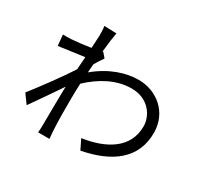

<svg xmlns="http://www.w3.org/2000/svg" viewBox="-168 -1016 1337 1275"><g transform="rotate(30 500.0 -378.0)"><path d="M293 -720 288 -625C236 -617 177 -610 144 -608C120 -607 101 -606 79 -607L87 -524L283 -551L276 -454C226 -375 111 -219 55 -149L105 -80C153 -148 219 -243 268 -316L267 -277C265 -168 265 -117 264 -21C264 -5 263 24 261 38H348C346 20 344 -5 343 -23C338 -112 339 -173 339 -264C339 -300 340 -340 342 -382C433 -467 539 -525 655 -525C787 -525 848 -424 848 -347C849 -175 697 -96 528 -72L565 3C783 -39 930 -144 929 -345C928 -500 805 -598 667 -598C572 -598 458 -563 348 -472L353 -537C368 -562 385 -589 398 -607L368 -642L363 -640C370 -710 378 -766 383 -791L289 -794C293 -769 293 -742 293 -720Z"/></g></svg>

Font: Noto Sans Mono CJK SC
Style: Regular
Weight: 400
Designer: Ryoko NISHIZUKA 西塚涼子 (kana, bopomofo & ideographs); Paul D. Hunt (Latin, Greek & Cyrillic); Sandoll Communications 산돌커뮤니
Foundry: Adobe
Version: Version 2.004;hotconv 1.0.118;makeotfexe 2.5.65603